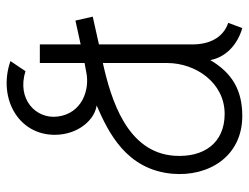

<svg xmlns="http://www.w3.org/2000/svg" viewBox="-107 -644 762 588"><g transform="rotate(-90 274.0 -350.0)"><path d="M498 -32C451 -48 432 -92 432 -141V-428L517 -447L505 -500L432 -484V-609H375V-472L348 -467C293 -455 220 -480 211 -555C203 -621 264 -680 350 -653L381 -699C263 -740 144 -669 156 -547C162 -486 203 -441 245 -435C162 -399 49 -344 36 -204C26 -93 88 11 213 11C293 11 345 -21 384 -87C393 -38 433 -3 482 11ZM375 -219C375 -132 315 -43 219 -43C130 -43 85 -107 91 -197C101 -342 263 -391 375 -416Z"/></g></svg>

Font: Advent Pro
Style: Regular
Weight: 400
Designer: Andreas Kalpakidis
Foundry: Andreas Kalpakidis
Version: Version 2.002 2008